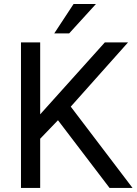

<svg xmlns="http://www.w3.org/2000/svg" viewBox="-20 -918 667 938"><path d="M82.5 0ZM263.2 -330.6 176.3 -240.2V0H82.5V-710.9H176.3V-359.4L492.2 -710.9H605.5L325.7 -397L627.4 0H515.1ZM339.4 -898.4H448.7L317.9 -754.9H245.1Z"/></svg>

Font: Roboto-o
Style: o-Regular
Weight: 400
Designer: Google
Version: Version 2.134; 2016; ttfautohint (v1.6)